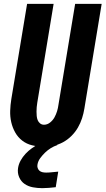

<svg xmlns="http://www.w3.org/2000/svg" viewBox="-20 -755 549 999"><path d="M207 8Q176 8 147 1Q118 -6 95.5 -23.5Q73 -41 59 -66Q45 -91 38.5 -119.5Q32 -148 33 -178.5Q34 -209 39 -240L121 -735H259L174 -221Q172 -209 171 -197.5Q170 -186 170 -174.5Q170 -163 171 -151.5Q172 -140 176 -130Q180 -120 188.5 -113Q197 -106 209 -106Q226 -106 240.5 -117.5Q255 -129 263.5 -144.5Q272 -160 277 -176.5Q282 -193 284 -209L371 -735H509L419 -190Q415 -165 407 -140Q399 -115 385.5 -91.5Q372 -68 352 -48Q332 -28 308 -15Q284 -2 258.5 3Q233 8 207 8ZM200 224Q175 224 151 219.5Q127 215 108 202Q89 189 79.5 166.5Q70 144 74 119Q77 99 87.5 80Q98 61 113 45Q128 29 145.5 16.5Q163 4 183 -6L187 -8H279L278 0Q260 6 244 16Q228 26 214.5 39Q201 52 189.5 67.5Q178 83 175 101Q173 110 176 119Q179 128 185.5 133.5Q192 139 201 141Q210 143 220 143Q236 143 252 141Q268 139 283 138L270 219Q252 221 234.5 222.5Q217 224 200 224Z"/></svg>

Font: Iosevka SS04 Heavy Oblique
Style: Regular
Weight: 900
Italic angle: -9°
Monospace: yes
Designer: Belleve Invis
Foundry: Belleve Invis
Version: Version 19.0.0; ttfautohint (v1.8.4)